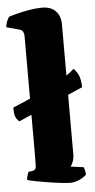

<svg xmlns="http://www.w3.org/2000/svg" viewBox="-66 -834 430 868"><g transform="rotate(-5 149.0 -400.0)"><path d="M12 -297Q-1 -308 -5.5 -322Q-10 -336 -10 -361Q54 -388 99.5 -409Q145 -430 178 -447Q211 -464 234.5 -479.5Q258 -495 277 -512Q294 -494 300.5 -476Q307 -458 308 -426ZM218 0Q205 0 178 -3Q151 -6 119.5 -11Q88 -16 62 -21Q36 -26 24 -30Q24 -38 27 -48.5Q30 -59 33 -66L50 -68Q67 -70 68 -87Q69 -104 69 -147V-682Q69 -690 64.5 -698.5Q60 -707 49 -710L-10 -726Q-8 -743 -2.5 -755Q3 -767 7 -772Q18 -776 43 -782.5Q68 -789 99 -794.5Q130 -800 159 -800Q199 -800 220.5 -777.5Q242 -755 242 -717V-129Q242 -108 236 -93.5Q230 -79 225 -73L284 -65Q286 -60 288.5 -49.5Q291 -39 291 -31Q285 -24 272.5 -16.5Q260 -9 245.5 -4.5Q231 0 218 0Z"/></g></svg>

Font: Texturina Medium 12pt Black
Style: Regular
Weight: 900
Version: Version 1.002